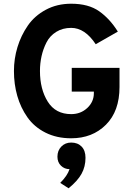

<svg xmlns="http://www.w3.org/2000/svg" viewBox="-20 -732 713 1033"><path d="M363 12Q285 12 224.5 -18.5Q164 -49 127.5 -101Q91 -153 73 -216Q55 -279 55 -350Q55 -416 74 -478.5Q93 -541 129.5 -594Q166 -647 226.5 -679.5Q287 -712 363 -712Q456 -712 513.5 -671.5Q571 -631 614 -562L495 -494Q437 -582 363 -582Q317 -582 282.5 -560.5Q248 -539 230 -503.5Q212 -468 203.5 -429.5Q195 -391 195 -350Q195 -252 237 -185Q279 -118 363 -118Q414 -118 449.5 -151Q485 -184 485 -231V-239H366V-367H623V-264Q623 -134 550 -61Q477 12 363 12ZM304 252Q343 213 354 178Q327 178 308 159.5Q289 141 289 111Q289 78 310 56.5Q331 35 363 35Q398 35 419 56.5Q440 78 440 117Q440 165 418.5 203.5Q397 242 349 281Z"/></svg>

Font: OVRPSS Recut ExtraBold
Style: Regular
Weight: 800
Designer: Giant Group
Foundry: Giant Group
Version: Version 1.001;hotconv 1.0.109;makeotfexe 2.5.65596